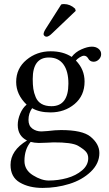

<svg xmlns="http://www.w3.org/2000/svg" viewBox="-20 -693 540 951"><path d="M283.2 -670.9Q289.1 -672.9 296.9 -672.9Q327.6 -672.9 352.1 -649.9L355 -639.2L240.2 -529.8Q221.2 -510.7 210 -511.2Q205.1 -511.2 200.4 -515.1Q195.8 -519 195.8 -523.9Q195.8 -533.7 207.5 -551.8ZM318.8 -278.8Q318.8 -340.8 293.9 -374.5Q269 -408.2 222.2 -408.2Q142.1 -408.2 142.1 -301.8Q142.1 -273.9 145 -253.4Q147.9 -232.9 157 -211.4Q166 -189.9 185.5 -178.5Q205.1 -167 234.9 -167Q318.8 -167 318.8 -278.8ZM131.8 9.8Q101.1 46.9 101.1 104Q101.1 148.9 143.1 175Q185.1 201.2 221.2 201.2Q268.1 201.2 312 189Q356 176.8 386.5 150.9Q417 125 417 90.8Q417 71.8 406 58.8Q395 45.9 366.2 28.8Q335.4 11.7 245.1 12.2Q240.2 12.2 215.1 13.7Q189.9 15.1 171.9 15.1Q149.9 14.6 131.8 9.8ZM443.8 -387.2Q424.8 -387.2 416 -404.8Q408.2 -417 396 -417Q387.2 -417 374.5 -408.9Q361.8 -400.9 356 -393.1Q398.9 -349.1 398.9 -289.1Q398.9 -219.2 349.4 -177.7Q299.8 -136.2 230 -136.2Q174.8 -136.2 139.2 -157.2Q121.1 -132.3 121.1 -99.1Q121.1 -70.3 140.1 -56.2Q159.2 -42 185.1 -42L214.8 -43.9Q254.9 -48.8 282.2 -48.8Q388.2 -48.8 428.2 -16.1Q472.2 20 472.2 64.9Q472.2 116.7 429.7 157.5Q387.2 198.2 323.5 218Q259.8 237.8 190.9 237.8Q124 237.8 78.1 210.9Q32.2 184.1 32.2 124Q32.2 52.2 113.8 2.9Q67.9 -20 67.9 -74.2Q67.9 -101.1 79.8 -129.6Q91.8 -158.2 111.8 -174.8Q60.1 -224.6 60.1 -287.1Q60.1 -354 111.1 -396.5Q162.1 -439 231 -439Q293 -439 335 -411.1Q353 -435.1 383.1 -448.5Q413.1 -461.9 435.1 -461.9Q455.1 -461.9 468 -451.4Q481 -440.9 481 -424.8Q481 -409.7 469.5 -398.4Q458 -387.2 443.8 -387.2Z"/></svg>

Font: Linux Libertine Capitals
Style: Small Caps
Weight: 400
Designer: Philipp H. Poll
Foundry: Philipp H. Poll
Version: Version 5.1.3